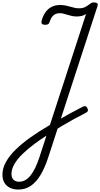

<svg xmlns="http://www.w3.org/2000/svg" viewBox="-107 -1034 821 1573"><path d="M42 519Q5 519 -24.5 505Q-54 491 -70.5 464Q-87 437 -87 396Q-87 344 -57.5 291.5Q-28 239 24.5 188.5Q77 138 145 90Q213 42 290 -3Q332 -28 377.5 -54.5Q423 -81 472 -107.5Q521 -134 572 -160Q584 -166 593.5 -163.5Q603 -161 608 -149Q616 -135 612.5 -125.5Q609 -116 595 -109Q545 -84 494.5 -56Q444 -28 393.5 2Q343 32 292 65Q229 105 174 146Q119 187 76.5 228.5Q34 270 10.5 311Q-13 352 -13 392Q-13 423 4.5 439Q22 455 49 455Q102 455 142.5 404.5Q183 354 215 257L598 -919Q583 -909 564 -904Q545 -899 521 -899Q501 -899 482.5 -903Q464 -907 446.5 -912.5Q429 -918 413 -922Q397 -926 381 -926Q363 -926 347.5 -919Q332 -912 320.5 -897.5Q309 -883 301 -859Q297 -843 289 -837Q281 -831 264 -831Q243 -831 236.5 -839.5Q230 -848 233 -860Q243 -901 263.5 -931Q284 -961 314.5 -977Q345 -993 385 -993Q409 -993 429 -989Q449 -985 467.5 -979.5Q486 -974 504.5 -970Q523 -966 541 -966Q571 -966 591 -976.5Q611 -987 627 -1000Q636 -1007 643 -1010.5Q650 -1014 662 -1014Q680 -1014 688.5 -1008Q697 -1002 693 -988L288 256Q260 342 224.5 400.5Q189 459 144.5 489Q100 519 42 519Z"/></svg>

Font: Playwrite RO Light
Style: Regular
Weight: 300
Version: Version 1.002